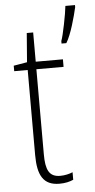

<svg xmlns="http://www.w3.org/2000/svg" viewBox="-55 -794 415 837"><g transform="rotate(-5 153.0 -375.0)"><path d="M306 -751V-760H264C261 -727 242 -631 233 -609V-598H254C276 -633 297 -711 306 -751ZM177 -24C128 -24 114 -57 114 -124V-496H233V-529H114V-657H86L76 -530L17 -520V-496H76V-124C76 -36 100 10 171 10C197 10 216 5 232 -2V-35C218 -29 198 -24 177 -24Z"/></g></svg>

Font: Noto Sans Gurmukhi UI Condensed ExtraLight
Style: Regular
Weight: 200
Width: 3
Designer: Jelle Bosma - Monotype Design Team
Foundry: Monotype Imaging Inc.
Version: Version 2.004